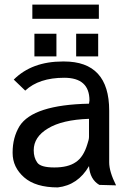

<svg xmlns="http://www.w3.org/2000/svg" viewBox="-20 -806 561 837"><path d="M312 -659V-560H408V-659ZM130 -659V-560H226V-659ZM411 -786H121V-724H411ZM370 -368 368 -354Q124 -349 65 -256Q35 -206 35 -142V-139Q35 -77 85 -33Q135 11 232 11Q320 1 368 -82Q372 -24 413 0L486 2Q456 -58 456 -98V-324Q456 -538 259 -538H254Q119 -538 40 -459L90 -411Q150 -467 260 -467Q370 -467 370 -368ZM142 -98Q127 -119 127 -151Q127 -209 189 -246Q251 -284 368 -288V-209Q368 -198 361 -178Q344 -121 310 -99Q277 -76 217 -76Q156 -76 142 -98Z"/></svg>

Font: Sawarabi Gothic
Style: Regular
Weight: 400
Designer: mshio (mshio@users.sourceforge.jp)
Version: Version 20141215